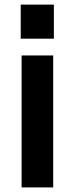

<svg xmlns="http://www.w3.org/2000/svg" viewBox="-20 -817 325 837"><path d="M70.3 -648.4V-796.9H214.8V-648.4ZM74.2 0V-575.2H211.9V0Z"/></svg>

Font: Gothic A1 ExtraBold
Style: Regular
Weight: 800
Designer: HanYang I&C Co.,Ltd.
Foundry: HanYang I&C Co.,Ltd.
Version: Version 2.50